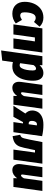

<svg xmlns="http://www.w3.org/2000/svg" viewBox="1340 -1934 820 3541"><g transform="rotate(90 1750.5 -163.0)"><path d="M472 -482 384 -379Q346 -411 309 -411Q254 -411 230.5 -349Q207 -287 207 -205Q207 -160 222 -143Q237 -126 265 -126Q283 -126 301.5 -133.5Q320 -141 347 -157L412 -44Q332 20 233 20Q130 20 71.5 -41.5Q13 -103 13 -209Q13 -299 46.5 -377.5Q80 -456 145.5 -504.5Q211 -553 304 -553Q407 -553 472 -482Z M688 0 743 -396H670L615 0H429L503 -534H948L874 0Z M1016 -534H1182V-482Q1243 -553 1325 -553Q1395 -553 1431.5 -504Q1468 -455 1468 -363Q1468 -260 1440.5 -173Q1413 -86 1354 -33Q1295 20 1204 20Q1160 20 1125 9L1097 207L910 227ZM1279 -354Q1279 -391 1270 -404Q1261 -417 1244 -417Q1211 -417 1180 -371L1145 -124Q1165 -115 1184 -115Q1217 -115 1238.5 -154Q1260 -193 1269.5 -248.5Q1279 -304 1279 -354Z M1488 -104Q1488 -123 1491 -144L1545 -534H1731L1682 -178Q1681 -172 1681 -163Q1681 -140 1697 -140Q1721 -140 1751 -194L1798 -534H1984L1910 0H1748L1750 -68Q1684 20 1601 20Q1546 20 1517 -13Q1488 -46 1488 -104Z M2491 -529 2417 0H2231L2256 -177H2231L2134 0H1930L2073 -220Q2017 -273 2017 -346Q2017 -398 2042 -445Q2067 -492 2126 -522.5Q2185 -553 2280 -553Q2388 -553 2491 -529ZM2209 -342Q2209 -282 2251 -282H2271L2292 -432Q2282 -434 2273 -434Q2243 -434 2226 -408Q2209 -382 2209 -342Z M2924 0H2738L2793 -398H2748L2729 -306Q2703 -177 2684.5 -122Q2666 -67 2622.5 -32Q2579 3 2490 15L2465 -124Q2494 -134 2507.5 -147.5Q2521 -161 2530.5 -194.5Q2540 -228 2557 -312L2600 -534H2998Z M3005 -104Q3005 -123 3008 -144L3062 -534H3248L3199 -178Q3198 -172 3198 -163Q3198 -140 3214 -140Q3238 -140 3268 -194L3315 -534H3501L3427 0H3265L3267 -68Q3201 20 3118 20Q3063 20 3034 -13Q3005 -46 3005 -104Z"/></g></svg>

Font: Fira Sans Condensed Black
Style: Italic
Weight: 900
Width: 3
Italic angle: -8°
Designer: Carrois Corporate & Edenspiekermann AG
Foundry: Carrois Corporate GbR & Edenspiekermann AG
Version: Version 4.203